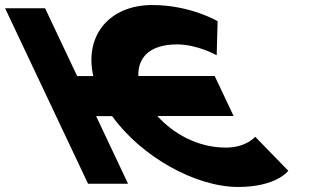

<svg xmlns="http://www.w3.org/2000/svg" viewBox="-285 -735 1264 767"><path d="M617.3 -145.4C501.6 -145.4 405.2 -203.6 343.6 -271.4L343.5 -271.6H648.2L572.6 -431.4H267.7C265.1 -499.1 306.4 -557.6 422.4 -557.6C504 -557.6 580.6 -514.3 580.6 -514.3L584.3 -650.3C584.3 -650.3 475.6 -714.9 323.4 -714.9C151.9 -714.9 51.1 -593.5 87.6 -431H23.3L-104.9 -702.1H-264.7L66.8 -0.9H226.6L98.9 -271.2H162.9C279.6 -108.8 495.8 11.9 667 11.9C819.2 11.9 866.8 -52.7 866.8 -52.7L734.5 -188.7C734.5 -188.7 698.9 -145.4 617.3 -145.4Z"/></svg>

Font: Hussar
Style: BdOpOblFive
Weight: 700
Foundry: Cannot Into Space Fonts
Version: Version 2.00